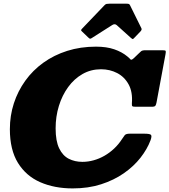

<svg xmlns="http://www.w3.org/2000/svg" viewBox="-20 -1030 944 1070"><path d="M473 -820Q477 -816 480.2 -814.5Q483.5 -813 490 -817L605.5 -890.5Q619.5 -899.5 630.5 -890L711 -817.5Q716.5 -813 719 -812.2Q721.5 -811.5 727.5 -818L763 -855Q767.5 -860 768.8 -864.2Q770 -868.5 768 -872.5L704.5 -1001Q702 -1006.5 697.8 -1008Q693.5 -1009.5 683.5 -1009.5H591Q580 -1009.5 574 -1008.2Q568 -1007 562.5 -1001L439 -872Q433 -865.5 432 -862.8Q431 -860 436.5 -855ZM819 -248.5Q827.5 -272 821.2 -278.5Q815 -285 784 -285H703Q681.5 -285 674.8 -276.2Q668 -267.5 660 -255Q641 -225.5 616 -202Q591 -178.5 562.2 -162Q533.5 -145.5 502.2 -136.8Q471 -128 439 -128Q397 -128 363.2 -145.2Q329.5 -162.5 309.8 -203.2Q290 -244 290 -315Q290 -380.5 308.2 -439.8Q326.5 -499 360 -545Q393.5 -591 440 -617.5Q486.5 -644 543 -644Q592 -644 633 -622.8Q674 -601.5 697 -559.2Q720 -517 715 -454Q714 -441 717.8 -438Q721.5 -435 737 -435H825Q842 -435 846 -440.8Q850 -446.5 852.5 -460L902.5 -728.5Q905 -742.5 903.2 -746.2Q901.5 -750 885 -750H791Q772.5 -750 766.2 -744.2Q760 -738.5 751 -730L726 -706Q712 -693 707.2 -699Q702.5 -705 689 -716Q659.5 -740.5 616.8 -755.2Q574 -770 515 -770Q428.5 -770 354.5 -746.5Q280.5 -723 221.5 -680.5Q162.5 -638 121 -580.2Q79.5 -522.5 57.2 -454Q35 -385.5 35 -310Q35 -195 80.2 -122Q125.5 -49 204.5 -14.5Q283.5 20 385 20Q472 20 543.5 -3Q615 -26 670.2 -64.5Q725.5 -103 763 -151Q800.5 -199 819 -248.5Z"/></svg>

Font: Besley Black
Style: Italic
Weight: 900
Italic angle: -13°
Designer: Owen Earl
Foundry: indestructible type*
Version: Version 2.001